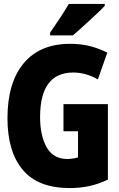

<svg xmlns="http://www.w3.org/2000/svg" viewBox="-20 -947 603 977"><path d="M336 10Q173 10 95.5 -83Q18 -176 18 -345Q18 -526 100.5 -625Q183 -724 337 -724Q396 -724 443 -711Q490 -698 526 -679L478 -543Q416 -578 353 -578Q184 -578 184 -351Q184 -257 217.5 -197.5Q251 -138 322 -138Q335 -138 349 -140Q363 -142 377 -146V-279H303V-417H529V-33Q478 -9 431 0.5Q384 10 336 10ZM235 -781Q260 -817 285.5 -855.5Q311 -894 330 -927H513V-917Q496 -899 467 -872Q438 -845 407 -816.5Q376 -788 351 -767H235Z"/></svg>

Font: Noto Sans Mono SemiCondensed Black
Style: Regular
Weight: 900
Width: 4
Designer: Monotype Design Team
Foundry: Monotype Imaging Inc.
Version: Version 2.014; ttfautohint (v1.8.4.7-5d5b)